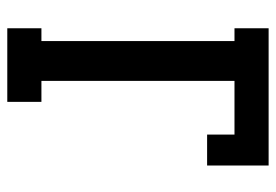

<svg xmlns="http://www.w3.org/2000/svg" viewBox="-138 -638 775 540"><g transform="rotate(90 250.0 -367.5)"><path d="M59 0V-96H95V-639H59V-735H445V-562H358V-639H207V-96H266V0Z"/></g></svg>

Font: Iosevka Curly Slab
Style: Bold
Weight: 700
Monospace: yes
Designer: Belleve Invis
Foundry: Belleve Invis
Version: Version 22.1.2; ttfautohint (v1.8.4)